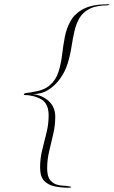

<svg xmlns="http://www.w3.org/2000/svg" viewBox="-20 -746 533 900"><path d="M302 134Q267 134 236 127.5Q205 121 186.5 101Q168 81 168 39Q168 -3 178 -43.5Q188 -84 198 -124Q208 -164 208 -205Q208 -260 174 -280Q140 -300 91 -301L96 -309Q125 -312 158 -319.5Q191 -327 213 -346Q242 -371 254 -408.5Q266 -446 271 -489Q276 -532 284 -573.5Q292 -615 312 -649.5Q332 -684 373 -705Q414 -726 487 -726Q488 -726 490 -726Q492 -726 493 -724L485 -721Q432 -721 400.5 -705Q369 -689 353 -662Q337 -635 329 -600Q321 -565 315 -526Q309 -487 297 -448Q286 -412 262.5 -378.5Q239 -345 206 -324.5Q173 -304 132 -305Q176 -301 207.5 -273Q239 -245 239 -199Q239 -158 229.5 -117.5Q220 -77 210.5 -37Q201 3 201 44Q201 58 204 73Q207 88 216 99Q229 114 245 119Q261 124 278 124.5Q295 125 311 129Q314 129 314 131Q314 132 310 133Q306 134 302 134Z"/></svg>

Font: Inspiration
Style: Regular
Weight: 400
Designer: Robert E. Leuschke
Foundry: Robert E. Leuschke
Version: Version 2.010; ttfautohint (v1.8.3)